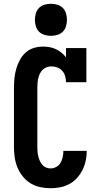

<svg xmlns="http://www.w3.org/2000/svg" viewBox="-20 -990 540 1018"><path d="M248 8Q220 8 192.5 2Q165 -4 141.5 -18.5Q118 -33 100.5 -55Q83 -77 72.5 -102.5Q62 -128 58 -155.5Q54 -183 54 -210V-525Q54 -550 56.5 -575Q59 -600 66 -624.5Q73 -649 85 -671.5Q97 -694 115.5 -711Q134 -728 158.5 -735.5Q183 -743 208 -743Q226 -743 243 -740Q260 -737 276 -729.5Q292 -722 305.5 -711Q319 -700 330 -686V-735H438V-554H330Q330 -570 325.5 -586Q321 -602 310.5 -614Q300 -626 284.5 -632Q269 -638 252 -638Q240 -638 227.5 -633.5Q215 -629 206 -620Q197 -611 191.5 -599.5Q186 -588 183 -575.5Q180 -563 179 -550Q178 -537 178 -525V-210Q178 -198 179 -185.5Q180 -173 183 -161Q186 -149 191 -137.5Q196 -126 204 -116.5Q212 -107 223.5 -102Q235 -97 248 -97Q264 -97 278.5 -105Q293 -113 301 -127Q309 -141 312.5 -157Q316 -173 316 -190H440Q440 -164 434.5 -138Q429 -112 417.5 -89Q406 -66 388.5 -46.5Q371 -27 348 -14.5Q325 -2 299.5 3Q274 8 248 8ZM250 -800Q233 -800 216 -805Q199 -810 187 -822Q175 -834 170 -851Q165 -868 165 -885Q165 -902 170 -919Q175 -936 187 -948Q199 -960 216 -965Q233 -970 250 -970Q267 -970 284 -965Q301 -960 313 -948Q325 -936 330 -919Q335 -902 335 -885Q335 -868 330 -851Q325 -834 313 -822Q301 -810 284 -805Q267 -800 250 -800Z"/></svg>

Font: Iosevka Slab Extrabold
Style: Regular
Weight: 800
Monospace: yes
Designer: Belleve Invis
Foundry: Belleve Invis
Version: Version 11.1.1; ttfautohint (v1.8.3)